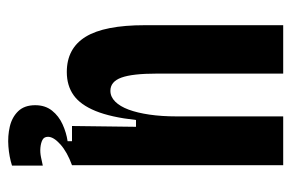

<svg xmlns="http://www.w3.org/2000/svg" viewBox="-144 -424 728 480"><g transform="rotate(90 220.0 -184.0)"><path d="M160 13Q101 13 72 -34Q43 -81 43 -182V-528H164V-212Q164 -151 174 -123.5Q184 -96 207 -96Q222 -96 234 -108Q246 -120 254 -141.5Q262 -163 266.5 -193.5Q271 -224 271 -262V-528H393V-224V0H295L297 -160H280Q273 -97 257.5 -59Q242 -21 218 -4Q194 13 160 13ZM394 150Q372 157 346 159Q320 161 296.5 155.5Q273 150 258 134.5Q243 119 243 92Q243 67 256.5 50Q270 33 291 23.5Q312 14 333 11V-5H393V0Q360 12 341 29Q322 46 322 60Q322 70 330 74Q338 78 349.5 79Q361 80 373 77.5Q385 75 394 73Z"/></g></svg>

Font: Bricolage Grotesque 36pt Condensed SemiBold
Style: Regular
Weight: 600
Width: 3
Designer: Mathieu Triay
Foundry: Atelier Triay
Version: Version 1.001;gftools[0.9.33.dev8+g029e19f]